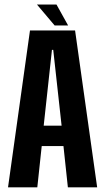

<svg xmlns="http://www.w3.org/2000/svg" viewBox="-20 -806 454 826"><path d="M14.5 0 109 -675H303L398 0H272L253 -177.5H159.5L140.5 0ZM168 -265.5H245L209 -591.5H203.5ZM215 -696.5 139 -786.5H223L273 -696.5Z"/></svg>

Font: Anybody Condensed SemiBold
Style: Regular
Weight: 600
Width: 3
Designer: Tyler Finck
Foundry: Etcetera Type Company
Version: Version 1.010; ttfautohint (v1.8.3) -l 8 -r 50 -G 200 -x 14 